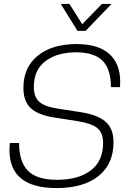

<svg xmlns="http://www.w3.org/2000/svg" viewBox="-20 -946 642 976"><path d="M267 10Q28 10 28 -184Q28 -195 30 -219H77Q77 -124 122 -78Q167 -32 270 -32Q377 -32 440.5 -79Q504 -126 504 -219Q504 -270 475 -294.5Q446 -319 369 -331L254 -349Q172 -362 135.5 -397Q99 -432 99 -499Q99 -604 172 -663Q245 -722 369 -722Q479 -722 535 -672.5Q591 -623 591 -530Q591 -512 590 -503H544Q544 -593 502 -636.5Q460 -680 366 -680Q271 -680 211.5 -635.5Q152 -591 152 -504Q152 -453 179.5 -428.5Q207 -404 273 -394L389 -376Q475 -363 516 -328Q557 -293 557 -223Q557 -112 480.5 -51Q404 10 267 10ZM415 -789H374L289 -926H333L398 -823L498 -926H547Z"/></svg>

Font: Creato Display Light
Style: Italic
Weight: 300
Italic angle: -10°
Version: Version 1.000